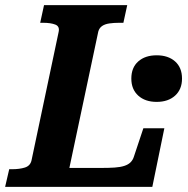

<svg xmlns="http://www.w3.org/2000/svg" viewBox="-48 -730 735 750"><path d="M449 -710 434 -641H418Q397 -641 379.5 -638.5Q362 -636 351 -628.5Q340 -621 336 -607L223 -74H347Q378 -74 400 -75.5Q422 -77 437.5 -82Q453 -87 462 -96Q471 -105 475 -118L512 -229H594L547 0H-28L-12 -69H-1Q28 -69 49 -75.5Q70 -82 75 -103L181 -605Q186 -627 168 -634Q150 -641 120 -641H109L124 -710ZM663 -423Q663 -381 636 -356.5Q609 -332 564 -332Q519 -332 492 -356.5Q465 -381 465 -423Q465 -466 492 -490Q519 -514 564 -514Q609 -514 636 -490Q663 -466 663 -423Z"/></svg>

Font: Roboto Serif SemiBold
Style: Italic
Weight: 600
Italic angle: -10°
Version: Version 1.007